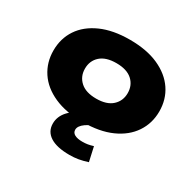

<svg xmlns="http://www.w3.org/2000/svg" viewBox="-154 -679 1069 1051"><g transform="rotate(30 380.0 -153.0)"><path d="M380 11Q274 11 199 -22.5Q124 -56 85 -115Q46 -174 46 -249Q46 -325 85 -383.5Q124 -442 199 -475.5Q274 -509 380 -509Q487 -509 561.5 -475.5Q636 -442 675.5 -383.5Q715 -325 715 -249Q715 -174 675.5 -115Q636 -56 561.5 -22.5Q487 11 380 11ZM380 -137Q446 -137 480.5 -168.5Q515 -200 515 -249Q515 -299 480.5 -330Q446 -361 380 -361Q314 -361 279.5 -330Q245 -299 245 -249Q245 -200 279.5 -168.5Q314 -137 380 -137ZM407 203Q327 203 285 176Q243 149 243 99Q243 54 276.5 17.5Q310 -19 380 -48L436 0Q413 10 397.5 21Q382 32 374 43.5Q366 55 366 67Q366 86 383.5 95.5Q401 105 432 105Q450 105 465.5 102.5Q481 100 500 94L520 184Q489 194 463 198.5Q437 203 407 203Z"/></g></svg>

Font: Nunito Sans 10pt Expanded Black
Style: Regular
Weight: 900
Width: 7
Designer: Vernon Adams
Foundry: Vernon Adams
Version: Version 3.101;gftools[0.9.27]